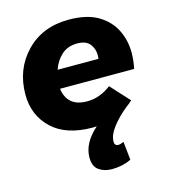

<svg xmlns="http://www.w3.org/2000/svg" viewBox="-115 -637 845 961"><g transform="rotate(-15 307.5 -156.5)"><path d="M347 233Q307 233 279.5 213.5Q252 194 252 148Q252 73 328 6L308 7Q170 7 97 -62.5Q24 -132 24 -239Q24 -370 108.5 -458Q193 -546 330 -546Q419.5 -546 477.5 -514Q537.5 -479 564.8 -424Q592 -369 592 -305Q592 -266 583 -223H199Q212 -127 315 -127Q381 -127 439 -172L528 -75Q512 -60 495 -48Q450 -11.5 419.5 28.5Q389 68.5 389 103Q389 122 407 124Q419 124 437 116L447 211Q402 233 347 233ZM424 -318 425 -336Q425 -371 405 -395.5Q385 -420 340 -420Q291 -420 259 -391.2Q227 -362.5 212 -318Z"/></g></svg>

Font: Argentum Novus
Style: Bold Italic
Weight: 700
Designer: Julieta Ulanovsky (font) & Cristiano Sobral (main changes)
Foundry: Julieta Ulanovsky (font) & Cristiano Sobral (main changes)
Version: Version 3.00;November 27, 2020;FontCreator 13.0.0.2655 64-bi